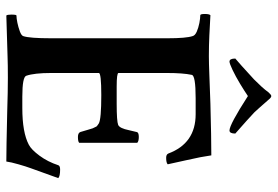

<svg xmlns="http://www.w3.org/2000/svg" viewBox="-156 -723 882 610"><g transform="rotate(90 285.0 -418.0)"><path d="M29.3 2.9Q26.4 0 26.4 -12.7Q26.4 -29.3 29.3 -29.3Q38.1 -29.3 52.2 -32.2Q66.4 -35.2 79.6 -40Q92.8 -44.9 94.7 -50.8Q101.6 -70.3 101.6 -139.6V-508.8Q101.6 -568.4 94.7 -588.9Q92.8 -596.7 80.6 -602.1Q68.4 -607.4 53.2 -610.4Q38.1 -613.3 28.3 -613.3Q24.4 -613.3 24.4 -627.9Q24.4 -641.6 28.3 -645.5Q60.5 -643.6 92.8 -642.1Q125 -640.6 158.2 -640.6Q179.7 -640.6 217.8 -642.1Q255.9 -643.6 309.6 -645.5Q418 -648.4 473.6 -648.4Q475.6 -633.8 479.5 -613.3Q483.4 -592.8 489.3 -567.4L502 -509.8Q497.1 -504.9 481.4 -504.9Q470.7 -504.9 467.8 -511.7Q435.5 -598.6 342.8 -598.6H292Q218.8 -598.6 217.8 -585.9Q211.9 -558.6 211.9 -506.8V-353.5Q211.9 -347.7 254.9 -347.7H309.6Q365.2 -347.7 377 -352.5Q387.7 -357.4 393.6 -386.7Q396.5 -399.4 399.4 -411.1Q400.4 -418 415 -418Q428.7 -418 433.6 -413.1V-228.5Q429.7 -224.6 415 -224.6Q402.3 -224.6 399.4 -232.4Q395.5 -246.1 392.6 -255.4Q389.6 -264.6 387.7 -271.5Q382.8 -282.2 381.8 -283.7Q380.9 -285.2 372.1 -291Q358.4 -298.8 282.2 -298.8Q211.9 -298.8 211.9 -291V-139.6Q211.9 -85.9 220.7 -60.5Q224.6 -47.9 287.1 -47.9H323.2Q400.4 -47.9 439.5 -68.4Q455.1 -76.2 474.6 -102.5Q494.1 -128.9 504.9 -162.1Q506.8 -168 518.6 -168Q540 -168 545.9 -162.1L514.6 -75.2Q508.8 -59.6 502 -35.6Q495.1 -11.7 493.2 2.9Q454.1 2.9 332 0Q270.5 -2 227.5 -2Q184.6 -2 159.2 -1ZM175.8 -706.1Q166 -706.1 166 -724.6L189.5 -745.1Q200.2 -754.9 210.9 -764.6Q221.7 -774.4 232.4 -784.2Q245.1 -796.9 255.4 -808.1Q265.6 -819.3 273.4 -830.1Q281.2 -838.9 285.2 -838.9Q290 -838.9 296.9 -830.1Q311.5 -813.5 321.8 -801.8Q332 -790 336.9 -785.2Q365.2 -758.8 383.8 -742.7Q402.3 -726.6 404.3 -724.6Q404.3 -706.1 394.5 -706.1Q376 -706.1 285.2 -764.6Q269.5 -753.9 246.1 -739.7Q222.7 -725.6 202.1 -715.8Q181.6 -706.1 175.8 -706.1Z"/></g></svg>

Font: Crimson Text SemiBold
Style: Regular
Weight: 600
Designer: Sebastian Kosch
Foundry: Sebastian Kosch
Version: Version 1.100; ttfautohint (v1.8.4)